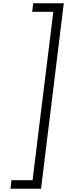

<svg xmlns="http://www.w3.org/2000/svg" viewBox="-20 -837 410 1174"><path d="M44 317 50 265H179L306 -765H177L183 -817H370L231 317Z"/></svg>

Font: Orkney Light
Style: LightItalic
Weight: 300
Designer: Samuel Oakes and Alfredo Marco Pradil
Foundry: Alfredo Marco Pradil
Version: 1.0; ttfautohint (v1.5)